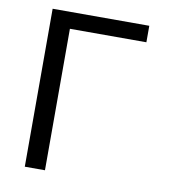

<svg xmlns="http://www.w3.org/2000/svg" viewBox="-80 -781 761 851"><g transform="rotate(10 300.0 -355.5)"><path d="M523.4 -636.7V-710.9H88.4V0H179.2V-636.7Z"/></g></svg>

Font: Roboto Mono
Style: Regular
Weight: 400
Monospace: yes
Designer: Google
Version: Version 3.000